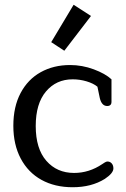

<svg xmlns="http://www.w3.org/2000/svg" viewBox="-20 -773 530 806"><path d="M362 -706 250 -560 195 -596 289 -753ZM36 -245Q36 -325 66.5 -382.5Q97 -440 151 -470Q205 -500 274 -500Q325 -500 373.5 -482Q422 -464 448 -440V-344Q448 -337 443.5 -332.5Q439 -328 430 -328Q407 -328 399 -361L389 -409Q372 -423 343.5 -431.5Q315 -440 285 -440Q216 -440 173 -389Q130 -338 130 -244Q130 -149 174.5 -98Q219 -47 291 -47Q354 -47 409 -84Q412 -86 419 -90.5Q426 -95 431 -95Q442 -95 449 -87Q456 -79 456 -66Q456 -46 420 -22Q364 13 285 13Q210 13 154 -18Q98 -49 67 -107.5Q36 -166 36 -245Z"/></svg>

Font: Maitree Medium
Style: Regular
Weight: 500
Designer: CadsonDemak Team
Foundry: CadsonDemak
Version: Version 1.010